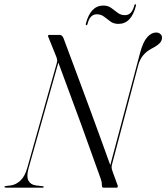

<svg xmlns="http://www.w3.org/2000/svg" viewBox="-48 -860 762 880"><path d="M83 -89Q72.5 -51 82.2 -32.2Q92 -13.5 117 -10L148 -6.5Q152.5 -6 152.5 -3Q152.5 0 148.5 0H-18.5Q-27.5 0 -27.5 -3Q-27.5 -7 -21.5 -7.5L1.5 -10Q25.5 -13.5 45.8 -32.5Q66 -51.5 77 -90.5L211.5 -568Q215 -578.5 213.8 -586.5Q212.5 -594.5 209 -602.5L172.5 -693Q171 -700 177.5 -700H225.5Q238 -700 244 -682.5Q281 -583.5 310.5 -504.2Q340 -425 364.8 -357.8Q389.5 -290.5 412 -228.8Q434.5 -167 457.5 -103L594 -617.5Q607.5 -668 626.8 -689.5Q646 -711 667.5 -711Q679.5 -711 687.2 -704Q695 -697 694.5 -686.5Q694.5 -673 683.5 -661.8Q672.5 -650.5 647.5 -637.5Q598.5 -612.5 585 -559L465 -105Q463.5 -98.5 463.5 -92.2Q463.5 -86 468.5 -72.5L491.5 -9.5Q493.5 0 486.5 0H426Q418.5 0 419 -12Q419 -20 418 -25.2Q417 -30.5 413.5 -41Q375 -150 325.5 -285.8Q276 -421.5 219.5 -573ZM495 -750.5Q473 -750.5 458.2 -761.5Q443.5 -772.5 429.2 -783.5Q415 -794.5 395.5 -794.5Q364.5 -794.5 353.5 -751.5Q352 -744.5 348.5 -744.5Q344 -744.5 345.5 -751.5Q367 -834.5 425.5 -834.5Q447 -834.5 462 -823.5Q477 -812.5 491.2 -801.5Q505.5 -790.5 525 -790.5Q556 -790.5 567 -833.5Q568.5 -840.5 572.5 -840.5Q576.5 -840.5 575 -833.5Q554 -750.5 495 -750.5Z"/></svg>

Font: Fraunces 144pt S000 Light
Style: Italic
Weight: 300
Italic angle: -16°
Version: Version 1.000; ttfautohint (v1.8.3)